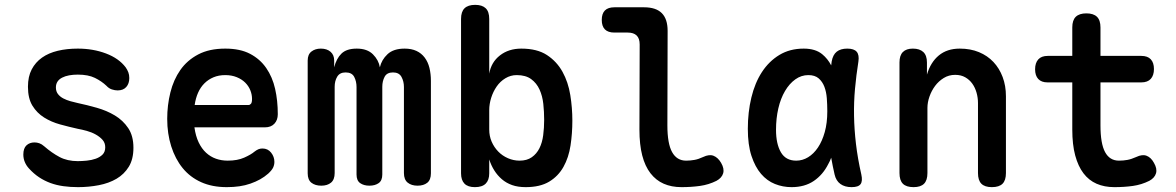

<svg xmlns="http://www.w3.org/2000/svg" viewBox="-20 -760 4840 790"><path d="M301 10Q269 10 240.5 6Q212 2 187.5 -7Q163 -16 141 -30.5Q119 -45 99 -67Q88 -79 82 -93.5Q76 -108 76 -124Q76 -150 89 -162Q102 -174 122 -174Q132 -174 142 -170.5Q152 -167 162 -158Q193 -131 225 -114Q257 -97 300 -97Q317 -97 337 -99Q357 -101 374 -107Q391 -113 402 -124Q413 -135 413 -154Q413 -172 402 -184.5Q391 -197 374 -206.5Q357 -216 337 -221.5Q317 -227 300 -230Q264 -238 227.5 -248Q191 -258 161.5 -276.5Q132 -295 113.5 -325Q95 -355 95 -403Q95 -445 110.5 -474.5Q126 -504 153 -523Q180 -542 217.5 -551Q255 -560 300 -560Q363 -560 416 -540Q469 -520 497 -483Q504 -473 508 -462.5Q512 -452 512 -439Q512 -416 499.5 -402Q487 -388 464 -388Q453 -388 440.5 -392Q428 -396 418 -407Q398 -426 370.5 -439.5Q343 -453 300 -453Q281 -453 264.5 -450Q248 -447 235.5 -440.5Q223 -434 216.5 -424Q210 -414 210 -400Q210 -384 218.5 -373Q227 -362 240.5 -355Q254 -348 270 -343.5Q286 -339 300 -336Q338 -328 378.5 -316.5Q419 -305 452.5 -285Q486 -265 507.5 -233Q529 -201 529 -152Q529 -105 510 -74Q491 -43 459.5 -24.5Q428 -6 386.5 2Q345 10 301 10Z M1060 -149Q1082 -149 1095.5 -132Q1109 -115 1109 -94Q1109 -82 1104 -71Q1099 -60 1084 -46Q1068 -32 1050 -22Q1032 -12 1010.5 -4.5Q989 3 965 6.5Q941 10 913 10Q853 10 807.5 -10.5Q762 -31 731.5 -68.5Q701 -106 684.5 -158Q668 -210 668 -271Q668 -327 681 -379.5Q694 -432 722 -472Q750 -512 795.5 -536Q841 -560 907 -560Q968 -560 1009 -538.5Q1050 -517 1075.5 -480Q1101 -443 1112 -394.5Q1123 -346 1123 -290Q1123 -266 1109 -251Q1095 -236 1070 -236H780Q785 -200 797.5 -174Q810 -148 828 -131.5Q846 -115 868.5 -107Q891 -99 917 -99Q957 -99 985 -111.5Q1013 -124 1027 -136Q1036 -143 1043.5 -146Q1051 -149 1060 -149ZM781 -328H1003Q1008 -328 1012.5 -333Q1017 -338 1017 -353Q1017 -371 1010 -388.5Q1003 -406 989 -420Q975 -434 954 -442.5Q933 -451 907 -451Q880 -451 858.5 -442Q837 -433 821 -417Q805 -401 795 -378.5Q785 -356 781 -328Z M1302 4Q1277 4 1261.5 -8Q1246 -20 1246 -47V-511Q1246 -536 1261.5 -548Q1277 -560 1300 -560Q1325 -560 1340 -547Q1355 -534 1355 -511V-483Q1364 -519 1385 -539.5Q1406 -560 1448 -560Q1491 -560 1514.5 -536.5Q1538 -513 1543 -483Q1550 -514 1574.5 -537Q1599 -560 1645 -560Q1673 -560 1693.5 -550.5Q1714 -541 1727.5 -523Q1741 -505 1747 -480.5Q1753 -456 1753 -427V-47Q1753 -20 1738 -8Q1723 4 1698 4Q1673 4 1657.5 -8.5Q1642 -21 1642 -48V-402Q1642 -425 1632 -443.5Q1622 -462 1597 -462Q1572 -462 1562.5 -444Q1553 -426 1553 -403V-42Q1553 -17 1538 -6.5Q1523 4 1500 4Q1477 4 1462 -6.5Q1447 -17 1447 -42V-402Q1447 -425 1437.5 -443.5Q1428 -462 1402 -462Q1378 -462 1367.5 -444.5Q1357 -427 1357 -403V-48Q1357 -21 1342 -8.5Q1327 4 1302 4Z M1934 10Q1905 10 1891 -4.5Q1877 -19 1877 -47V-682Q1877 -712 1891.5 -726Q1906 -740 1935 -740Q1964 -740 1978.5 -726Q1993 -712 1993 -682V-457Q2001 -504 2037 -532Q2073 -560 2125 -560Q2190 -560 2230.5 -533.5Q2271 -507 2294.5 -464.5Q2318 -422 2326.5 -369Q2335 -316 2335 -264Q2335 -211 2327.5 -161.5Q2320 -112 2298.5 -73.5Q2277 -35 2239.5 -12.5Q2202 10 2143 10Q2111 10 2087 1.5Q2063 -7 2045 -22.5Q2027 -38 2014 -58.5Q2001 -79 1993 -104V-47Q1993 -19 1978.5 -4.5Q1964 10 1934 10ZM2118 -99Q2148 -99 2168 -113Q2188 -127 2199.5 -150Q2211 -173 2215 -203.5Q2219 -234 2219 -267Q2219 -300 2215.5 -332.5Q2212 -365 2200 -391.5Q2188 -418 2165.5 -434.5Q2143 -451 2106 -451Q2081 -451 2059.5 -438Q2038 -425 2023.5 -404Q2009 -383 2001 -357.5Q1993 -332 1993 -307V-227Q1993 -200 2003 -177Q2013 -154 2030 -136.5Q2047 -119 2070 -109Q2093 -99 2118 -99Z M2726 -244Q2726 -169 2745.5 -134Q2765 -99 2803 -99Q2820 -99 2837 -102Q2854 -105 2873 -114Q2898 -126 2916 -119Q2934 -112 2947 -90Q2961 -66 2955.5 -47Q2950 -28 2928 -16Q2896 0 2860 5Q2824 10 2784 10Q2743 10 2711 -4Q2679 -18 2656.5 -47Q2634 -76 2622.5 -120.5Q2611 -165 2611 -227L2612 -577Q2612 -602 2599.5 -614Q2587 -626 2563 -626H2508Q2482 -626 2469 -639Q2456 -652 2456 -678Q2456 -704 2469 -717Q2482 -730 2508 -730H2630Q2679 -730 2703 -706Q2727 -682 2727 -633Z M3237 10Q3201 10 3168.5 -3Q3136 -16 3111.5 -44.5Q3087 -73 3072 -118.5Q3057 -164 3057 -230Q3057 -298 3071.5 -358.5Q3086 -419 3115 -463.5Q3144 -508 3187 -534Q3230 -560 3287 -560Q3335 -560 3363 -537Q3386 -518 3400 -491L3402 -507Q3407 -535 3423 -547.5Q3439 -560 3466 -560Q3494 -560 3505 -547Q3516 -534 3512 -507Q3503 -450 3498 -395Q3493 -340 3494 -283.5Q3495 -227 3502 -167.5Q3509 -108 3524 -42Q3530 -15 3521 -2.5Q3512 10 3484 10Q3456 10 3438 -3Q3420 -16 3414 -42Q3406 -77 3400 -111Q3395 -97 3388 -85Q3366 -41 3328.5 -15.5Q3291 10 3237 10ZM3256 -99Q3282 -99 3305 -113Q3328 -127 3345.5 -153Q3363 -179 3373.5 -216.5Q3384 -254 3384 -302Q3384 -329 3382 -355.5Q3380 -382 3372 -403Q3364 -424 3348.5 -437.5Q3333 -451 3306 -451Q3277 -451 3252.5 -433.5Q3228 -416 3210 -385.5Q3192 -355 3182.5 -314Q3173 -273 3173 -226Q3173 -168 3193 -133.5Q3213 -99 3256 -99Z M3796 -316V-48Q3796 -18 3782 -4Q3768 10 3739 10Q3709 10 3695 -4Q3681 -18 3681 -48V-503Q3681 -532 3695 -546Q3709 -560 3736 -560Q3764 -560 3779 -546Q3794 -532 3794 -503V-453Q3809 -504 3843 -532Q3877 -560 3929 -560Q3973 -560 4008 -545.5Q4043 -531 4067.5 -505Q4092 -479 4105.5 -443Q4119 -407 4119 -364V-48Q4119 -18 4105 -4Q4091 10 4061 10Q4032 10 4018 -4Q4004 -18 4004 -48V-336Q4004 -358 3998 -379Q3992 -400 3980.5 -416Q3969 -432 3951.5 -442Q3934 -452 3910 -452Q3884 -452 3863 -439Q3842 -426 3827.5 -406.5Q3813 -387 3804.5 -363Q3796 -339 3796 -316Z M4676 -530Q4702 -530 4715 -516Q4728 -502 4728 -476Q4728 -450 4715 -435.5Q4702 -421 4676 -421H4508V-244Q4508 -169 4527 -134Q4546 -99 4584 -99Q4602 -99 4618.5 -102Q4635 -105 4655 -114Q4680 -126 4698 -119Q4716 -112 4728 -90Q4742 -66 4736.5 -47Q4731 -28 4709 -16Q4677 0 4641.5 5Q4606 10 4565 10Q4524 10 4492 -4Q4460 -18 4438 -47Q4416 -76 4404 -120.5Q4392 -165 4392 -227V-421H4290Q4265 -421 4252 -435Q4239 -449 4239 -475Q4239 -501 4252 -515.5Q4265 -530 4291 -530H4392V-647Q4392 -677 4406.5 -691Q4421 -705 4450 -705Q4479 -705 4493.5 -691Q4508 -677 4508 -647V-530Z"/></svg>

Font: Maple Mono NL SemiBold
Style: Regular
Weight: 600
Monospace: yes
Designer: subframe7536
Version: Version 7.000